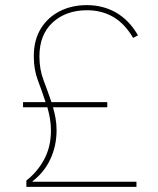

<svg xmlns="http://www.w3.org/2000/svg" viewBox="-20 -730 619 750"><path d="M513 0H83V-25Q125 -57 152 -106.5Q179 -156 179 -220Q179 -245 175 -267.5Q171 -290 165 -311H70V-331H158Q144 -374 128 -416Q112 -458 112 -510Q112 -573 139 -617.5Q166 -662 213 -686Q260 -710 319 -710Q383 -710 434 -680.5Q485 -651 519 -592L500 -582Q467 -638 422 -664Q377 -690 320 -690Q238 -690 186 -642.5Q134 -595 134 -510Q134 -459 150 -417Q166 -375 181 -331H399V-311H187Q193 -290 197 -268Q201 -246 201 -221Q201 -161 177 -109Q153 -57 107 -22V-20H513Z"/></svg>

Font: IBM Plex Sans Thin
Style: Regular
Weight: 250
Designer: Mike Abbink, Paul van der Laan, Pieter van Rosmalen
Foundry: Bold Monday
Version: Version 3.201